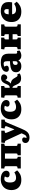

<svg xmlns="http://www.w3.org/2000/svg" viewBox="2116 -2685 799 5071"><g transform="rotate(-90 2515.5 -149.5)"><path d="M297 14Q212 14 152.5 -18.5Q93 -51 62 -109.5Q31 -168 31 -245Q31 -330 65 -393.5Q99 -457 164 -493Q229 -529 323 -529Q394 -529 443 -508.5Q492 -488 517 -455.5Q542 -423 542 -387Q542 -363 532.5 -342Q523 -321 503 -308Q483 -295 449 -295Q411 -295 388.5 -310.5Q366 -326 366 -356Q366 -366 371.5 -380.5Q377 -395 390 -420Q376 -428 360.5 -431.5Q345 -435 325 -435Q296 -435 275 -418.5Q254 -402 242.5 -368.5Q231 -335 231 -284Q231 -204 262 -164.5Q293 -125 356 -125Q392 -125 425.5 -135Q459 -145 499 -170L552 -96Q511 -50 450.5 -18Q390 14 297 14Z M601 0V-83L636 -90Q652 -93 657 -102.5Q662 -112 662 -139V-383Q662 -408 656.5 -417Q651 -426 635 -429L600 -436L602 -519H1257V-435L1226 -430Q1208 -427 1202 -418.5Q1196 -410 1196 -390V-131Q1196 -110 1202 -100.5Q1208 -91 1226 -88L1257 -83V0H950V-83L973 -87Q989 -90 993.5 -98.5Q998 -107 998 -131V-418H860V-132Q860 -110 864.5 -100Q869 -90 886 -87L909 -82V0Z M1418 230Q1355 230 1314.5 201.5Q1274 173 1274 123Q1274 88 1296 62Q1318 36 1355 36Q1390 36 1406 51Q1422 66 1422 86Q1422 97 1417 114Q1412 131 1405 150Q1434 154 1454 143Q1474 132 1489 107.5Q1504 83 1517 50L1530 21L1349 -370Q1340 -390 1333 -401Q1326 -412 1307 -417L1276 -424L1286 -515H1600V-427L1568 -423Q1546 -420 1541.5 -407.5Q1537 -395 1549 -367L1630 -172H1635L1711 -361Q1721 -386 1717.5 -401Q1714 -416 1692 -420L1657 -427L1670 -515H1892V-426L1859 -420Q1841 -416 1833 -404.5Q1825 -393 1811 -361L1655 10Q1633 63 1611 104Q1589 145 1562.5 173Q1536 201 1501 215.5Q1466 230 1418 230Z M2165 14Q2080 14 2020.5 -18.5Q1961 -51 1930 -109.5Q1899 -168 1899 -245Q1899 -330 1933 -393.5Q1967 -457 2032 -493Q2097 -529 2191 -529Q2262 -529 2311 -508.5Q2360 -488 2385 -455.5Q2410 -423 2410 -387Q2410 -363 2400.5 -342Q2391 -321 2371 -308Q2351 -295 2317 -295Q2279 -295 2256.5 -310.5Q2234 -326 2234 -356Q2234 -366 2239.5 -380.5Q2245 -395 2258 -420Q2244 -428 2228.5 -431.5Q2213 -435 2193 -435Q2164 -435 2143 -418.5Q2122 -402 2110.5 -368.5Q2099 -335 2099 -284Q2099 -204 2130 -164.5Q2161 -125 2224 -125Q2260 -125 2293.5 -135Q2327 -145 2367 -170L2420 -96Q2379 -50 2318.5 -18Q2258 14 2165 14Z M2985 8Q2946 8 2917.5 -2Q2889 -12 2868 -32Q2847 -52 2831 -83Q2816 -111 2805 -135.5Q2794 -160 2785 -179Q2776 -198 2766 -206Q2758 -215 2751 -217Q2744 -219 2732 -219V-131Q2732 -109 2736 -99.5Q2740 -90 2756 -87L2780 -82V0H2472V-83L2507 -90Q2523 -93 2528 -102.5Q2533 -112 2533 -138V-382Q2533 -408 2527.5 -417.5Q2522 -427 2508 -429L2468 -436L2477 -519H2780V-436L2756 -432Q2740 -429 2736 -419.5Q2732 -410 2732 -388V-293Q2746 -293 2757.5 -294.5Q2769 -296 2780 -303Q2788 -308 2796.5 -319.5Q2805 -331 2815.5 -351.5Q2826 -372 2840 -405Q2860 -449 2882 -474.5Q2904 -500 2930.5 -510.5Q2957 -521 2989 -521Q3031 -521 3059 -501.5Q3087 -482 3087 -448Q3087 -425 3075.5 -404.5Q3064 -384 3045.5 -371Q3027 -358 3008 -358Q2984 -358 2967 -370.5Q2950 -383 2937 -409Q2931 -396 2925 -382.5Q2919 -369 2913 -356.5Q2907 -344 2900 -332Q2891 -313 2878 -297Q2865 -281 2844 -269V-267Q2877 -261 2903.5 -249.5Q2930 -238 2950.5 -218.5Q2971 -199 2987 -168Q3012 -120 3027.5 -102.5Q3043 -85 3060 -85Q3067 -85 3073.5 -87Q3080 -89 3089 -92L3111 -30Q3090 -12 3056.5 -2Q3023 8 2985 8Z M3304 14Q3227 14 3185 -23.5Q3143 -61 3143 -123Q3143 -185 3175 -219Q3207 -253 3272 -268Q3337 -283 3435 -286V-352Q3435 -387 3429.5 -409.5Q3424 -432 3408.5 -442.5Q3393 -453 3364 -453Q3344 -453 3324 -448Q3304 -443 3290 -434Q3299 -419 3305 -407Q3311 -395 3313.5 -386.5Q3316 -378 3316 -370Q3316 -347 3294.5 -331Q3273 -315 3229 -315Q3191 -315 3172.5 -333Q3154 -351 3154 -380Q3154 -423 3184 -456.5Q3214 -490 3269 -509Q3324 -528 3399 -528Q3480 -528 3531.5 -507Q3583 -486 3608 -442.5Q3633 -399 3633 -332V-140Q3633 -117 3640.5 -106Q3648 -95 3667 -95Q3677 -95 3686 -97Q3695 -99 3703 -102L3718 -34Q3696 -16 3659.5 -1Q3623 14 3580 14Q3528 14 3497 -9Q3466 -32 3457 -66Q3447 -47 3427 -28.5Q3407 -10 3377 2Q3347 14 3304 14ZM3380 -84Q3398 -84 3410 -91Q3422 -98 3428.5 -111.5Q3435 -125 3435 -144V-212Q3401 -212 3379 -205Q3357 -198 3346.5 -182.5Q3336 -167 3336 -142Q3336 -117 3346 -100.5Q3356 -84 3380 -84Z M3750 0V-83L3785 -90Q3801 -93 3806 -102.5Q3811 -112 3811 -138V-382Q3811 -408 3805.5 -417.5Q3800 -427 3786 -429L3746 -436L3755 -519H4058V-436L4034 -432Q4018 -429 4014 -419.5Q4010 -410 4010 -388V-317H4148V-390Q4148 -411 4143.5 -420Q4139 -429 4123 -432L4100 -437L4102 -519H4407V-436L4376 -431Q4358 -428 4352.5 -419Q4347 -410 4347 -388V-130Q4347 -109 4352.5 -100Q4358 -91 4376 -88L4408 -83V0H4101V-83L4123 -87Q4139 -90 4143.5 -99Q4148 -108 4148 -130V-216H4010V-131Q4010 -109 4014 -99.5Q4018 -90 4034 -87L4058 -82V0Z M4744 14Q4653 14 4591.5 -18.5Q4530 -51 4499.5 -108.5Q4469 -166 4469 -242Q4469 -336 4506.5 -400Q4544 -464 4610.5 -496.5Q4677 -529 4762 -529Q4834 -529 4887 -506.5Q4940 -484 4968.5 -438.5Q4997 -393 4997 -328Q4997 -302 4995 -276Q4993 -250 4988 -229H4674Q4676 -195 4691.5 -171.5Q4707 -148 4732.5 -136.5Q4758 -125 4792 -125Q4842 -125 4878 -138.5Q4914 -152 4950 -176L5006 -108Q4964 -56 4898.5 -21Q4833 14 4744 14ZM4672 -320H4807Q4809 -333 4810 -345Q4811 -357 4811 -369Q4811 -401 4796.5 -419Q4782 -437 4754 -437Q4726 -437 4708.5 -422Q4691 -407 4682.5 -380.5Q4674 -354 4672 -320Z"/></g></svg>

Font: Literata ExtraBold
Style: Regular
Weight: 800
Designer: Latin by Veronika Burian and Jose Scaglione. Greek by Irene Vlachou. Cyrillic by Vera Evstafieva.
Foundry: TypeTogether
Version: Version 3.103;gftools[0.9.29]